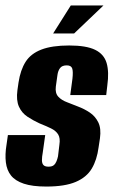

<svg xmlns="http://www.w3.org/2000/svg" viewBox="-22 -672 417 705"><path d="M148 13Q97 13 65.5 2.5Q34 -8 18.5 -27.5Q3 -47 -0.5 -76Q-4 -105 2 -141L7 -176H144L135 -112Q132 -96 132 -84Q132 -72 137.5 -66Q143 -60 156 -60Q169 -60 175.5 -65.5Q182 -71 185.5 -80Q189 -89 191 -98L196 -140Q200 -165 191.5 -178.5Q183 -192 165.5 -200.5Q148 -209 123 -219Q101 -229 79.5 -243Q58 -257 47.5 -280.5Q37 -304 42 -341L46 -369Q53 -415 72 -445Q91 -475 130 -490Q169 -505 232 -505Q295 -505 327.5 -489Q360 -473 369.5 -440.5Q379 -408 372 -358L368 -323H236L244 -383Q247 -410 243 -421Q239 -432 223 -432Q206 -432 198.5 -422Q191 -412 189 -397L183 -354Q180 -330 192 -317Q204 -304 224.5 -296.5Q245 -289 264 -281Q288 -272 308 -258.5Q328 -245 339 -222.5Q350 -200 345 -164L340 -131Q334 -85 315 -53Q296 -21 256 -4Q216 13 148 13ZM173 -549 238 -652H358L250 -549Z"/></svg>

Font: Alumni Sans ExtraBold
Style: Italic
Weight: 800
Italic angle: -8°
Designer: Robert E. Leuschke
Foundry: Robert E. Leuschke
Version: Version 1.016